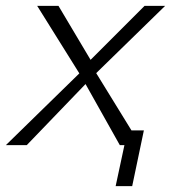

<svg xmlns="http://www.w3.org/2000/svg" viewBox="-20 -492 580 651"><path d="M0 0 249 -243.2 106 -472.2H178.2L287.1 -289.1L470.2 -472.2H540L306.2 -244.1L425.8 -49.8H467.8L428.2 139.2H372.1L401.9 0H386.2L270 -207L70.8 0Z"/></svg>

Font: CMU Bright
Style: Oblique
Weight: 500
Italic angle: -12°
Version: Version 0.7.0